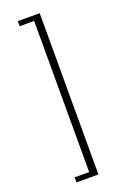

<svg xmlns="http://www.w3.org/2000/svg" viewBox="-169 -784 654 998"><g transform="rotate(-20 158.5 -285.0)"><path d="M192 161H71V133H151V-703H71V-731H192Z"/></g></svg>

Font: Arima Madurai ExtraLight
Style: Regular
Weight: 275
Designer: Joana Correia and Natanael Gama
Foundry: NDISCOVER
Version: Version 1.019